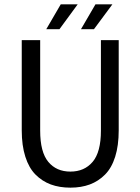

<svg xmlns="http://www.w3.org/2000/svg" viewBox="-20 -843 640 875"><path d="M190.9 -710 256.8 -823.2H334L251 -710ZM349.1 -710 415 -823.2H492.2L408.2 -710ZM300.8 12.2Q251 12.2 211.4 -2.4Q171.9 -17.1 141.8 -47.4Q111.8 -77.6 95.5 -128.7Q79.1 -179.7 79.1 -249V-660.2H163.1V-248Q163.1 -149.9 200 -105.5Q236.8 -61 300.8 -61Q364.7 -61 402.3 -105.5Q439.9 -149.9 439.9 -248V-660.2H521V-249Q521 -179.7 504.9 -128.7Q488.8 -77.6 458.7 -47.4Q428.7 -17.1 389.4 -2.4Q350.1 12.2 300.8 12.2Z"/></svg>

Font: Office Code Pro D
Style: Regular
Weight: 400
Designer: Nathan Rutzky & Paul D. Hunt
Foundry: Adobe Systems Incorporated
Version: Version 1.004;PS 001.004;hotconv 1.0.70;makeotf.lib2.5.58329